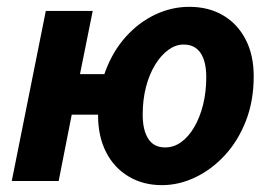

<svg xmlns="http://www.w3.org/2000/svg" viewBox="-20 -528 791 560"><path d="M14.3 0 113.6 -496.1H250.4L213.3 -311.8H345.5L322.1 -193.5H189.2L151.1 0ZM452.1 12Q397.4 12 355.1 -13.3Q312.7 -38.6 289.4 -84.3Q266 -130 266 -192.5Q266 -263.6 287.8 -321.4Q309.6 -379.2 347.1 -420.9Q384.7 -462.6 432.6 -485.4Q480.6 -508.1 532 -508.1Q588.4 -508.1 630.6 -483.3Q672.8 -458.5 696.4 -412.9Q720 -367.3 720 -305.6Q720 -233.7 697.2 -175.4Q674.5 -117.1 635.9 -75.3Q597.4 -33.5 549.7 -10.8Q502 12 452.1 12ZM461.6 -98Q486.9 -98 508.4 -113.5Q530 -129 546.4 -157.1Q562.9 -185.1 572.3 -222.5Q581.6 -260 581.6 -302.9Q581.6 -348.9 565 -373.5Q548.4 -398.1 515.2 -398.1Q492.5 -398.1 471.1 -382.6Q449.6 -367.1 432.5 -339.2Q415.4 -311.3 405.8 -274.3Q396.2 -237.4 396.2 -193.5Q396.2 -148.6 412.4 -123.3Q428.6 -98 461.6 -98Z"/></svg>

Font: Source Sans Variable
Style: Italic
Weight: 200
Italic angle: -11°
Designer: Paul D. Hunt
Foundry: Adobe Systems Incorporated
Version: Version 3.006;hotconv 1.0.111;makeotfexe 2.5.65597